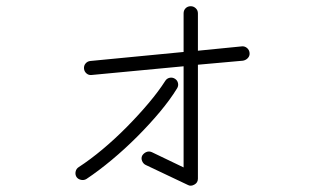

<svg xmlns="http://www.w3.org/2000/svg" viewBox="-20 -603 1040 617"><path d="M583 -9 448 -73Q440 -77 436.5 -86Q433 -95 437 -103Q442 -111 450.5 -114.5Q459 -118 468 -114L570 -65V-390L274 -362Q265 -361 258 -367Q251 -373 250 -382Q249 -392 255 -399Q261 -406 270 -407L570 -436V-560Q570 -570 576.5 -576.5Q583 -583 593 -583Q602 -583 609 -576.5Q616 -570 616 -560V-440L757 -454Q766 -455 773.5 -449Q781 -443 782 -433Q783 -424 777 -417Q771 -410 761 -408L616 -395V-29Q616 -16 605 -10Q593 -3 583 -9ZM258 -28Q250 -23 240.5 -25Q231 -27 226 -34Q221 -42 223 -51.5Q225 -61 233 -66Q270 -90 310 -123.5Q350 -157 388 -195.5Q426 -234 458 -272Q490 -310 511 -343Q516 -351 525 -353Q534 -355 542 -350Q550 -345 552 -336Q554 -327 549 -319Q527 -283 493.5 -243Q460 -203 420.5 -163.5Q381 -124 339 -89Q297 -54 258 -28Z"/></svg>

Font: Kurewa Gothic CJK TC Regular
Style: Regular
Weight: 400
Designer: Max Yao
Foundry: Max-Everyday
Version: Version 1.071; ttfautohint (v1.8.3)